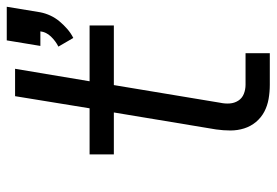

<svg xmlns="http://www.w3.org/2000/svg" viewBox="-142 -656 799 554"><g transform="rotate(-90 257.0 -379.5)"><path d="M424 -567 399 -610Q415 -618 428 -631.5Q441 -645 443 -662H401L417 -759H514L498 -662Q495 -647 488.5 -633Q482 -619 472 -607Q462 -595 450 -584.5Q438 -574 424 -567ZM289 0Q268 0 248 -3.5Q228 -7 211 -16Q194 -25 181.5 -40Q169 -55 163 -74Q157 -93 157 -113.5Q157 -134 160 -155L209 -450H88V-520H221L256 -735H335L299 -520H460V-450H288L237 -143Q234 -129 235 -115.5Q236 -102 243 -91Q250 -80 262.5 -75Q275 -70 289 -70H380V0Z"/></g></svg>

Font: Iosevka SS04
Style: Italic
Weight: 400
Italic angle: -9°
Monospace: yes
Designer: Belleve Invis
Foundry: Belleve Invis
Version: Version 19.0.0; ttfautohint (v1.8.4)